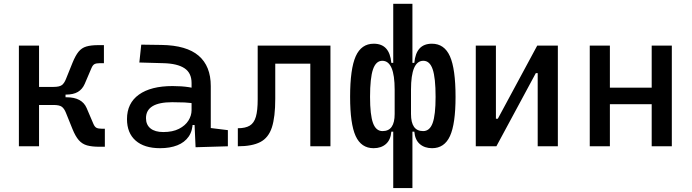

<svg xmlns="http://www.w3.org/2000/svg" viewBox="-20 -752 3556 987"><path d="M261.7 -265.6 254.4 -305.2Q285.6 -305.2 298.1 -314.7Q310.5 -324.2 318.8 -345.2L352.5 -428.7Q367.7 -466.3 383.8 -486.1Q399.9 -505.9 423.8 -512.9Q447.8 -520 485.8 -520H514.2V-427.2H493.2Q475.1 -427.2 465.8 -422.4Q456.5 -417.5 449.7 -400.9L415.5 -320.8Q403.3 -293 380.1 -279.3Q356.9 -265.6 317.4 -265.6ZM77.1 0V-517.6H180.7V0ZM173.3 -212.4V-305.2H316.9V-212.4ZM490.7 2.4Q452.6 2.4 427.5 -4.6Q402.3 -11.7 385 -31.5Q367.7 -51.3 352.5 -88.9L318.8 -172.4Q310.5 -193.4 298.1 -202.9Q285.6 -212.4 254.4 -212.4L261.7 -252H322.3Q401.4 -252 425.3 -196.8L459.5 -116.7Q466.3 -100.1 475.6 -95.2Q484.9 -90.3 502.9 -90.3H519V2.4Z M985.4 4.9 978.5 -148.4 964.8 -191.4V-325.2Q964.8 -377 928.5 -401.1Q892.1 -425.3 820.3 -427.2L696.3 -430.7L706.1 -522.5L810.5 -521Q939 -519 1001.2 -465.6Q1063.5 -412.1 1063.5 -309.6V-93.8L1151.4 -83V0ZM802.7 9.8Q721.7 9.8 677.2 -29.3Q632.8 -68.4 632.8 -139.6Q632.8 -221.7 694.1 -265.6Q755.4 -309.6 867.2 -309.6Q913.6 -309.6 950 -304Q986.3 -298.3 1014.6 -287.1L993.2 -216.8Q960.4 -224.1 929.2 -225.3Q897.9 -226.6 865.2 -226.6Q730.5 -226.6 730.5 -144.5Q730.5 -110.4 753.7 -91.8Q776.9 -73.2 819.3 -73.2Q867.7 -73.2 900.1 -89.8Q932.6 -106.4 948.7 -132.3Q964.8 -158.2 964.8 -185.5V-242.2L995.1 -109.4H954.1L970.7 -125Q970.7 -80.1 950 -50Q929.2 -20 891.6 -5.1Q854 9.8 802.7 9.8Z M1202.6 0V-92.8Q1241.7 -92.8 1263.9 -106.2Q1286.1 -119.6 1295.4 -151.9Q1304.7 -184.1 1304.7 -241.2V-517.6H1395V-244.6Q1395 -150.4 1377.7 -97.2Q1360.4 -43.9 1318.4 -22Q1276.4 0 1202.6 0ZM1575.2 0V-517.6H1678.7V0ZM1330.1 -424.8V-517.6H1660.6V-424.8Z M2201.2 9.8Q2162.6 9.8 2137.9 -11.7Q2113.3 -33.2 2109.9 -75.2H2064.9L2092.8 -222.7V-166Q2092.8 -122.1 2108.2 -100.1Q2123.5 -78.1 2155.3 -78.1Q2189 -78.1 2204.1 -119.6Q2219.2 -161.1 2219.2 -253.9Q2219.2 -351.6 2204.3 -395.5Q2189.5 -439.5 2156.2 -439.5Q2092.8 -439.5 2092.8 -291L2069.8 -428.7H2109.9Q2114.3 -478 2136.7 -502.7Q2159.2 -527.3 2200.2 -527.3Q2264.2 -527.3 2293 -462.6Q2321.8 -397.9 2321.8 -253.9Q2321.8 -115.2 2293.2 -52.7Q2264.6 9.8 2201.2 9.8ZM1900.4 9.8Q1836.9 9.8 1808.3 -52.7Q1779.8 -115.2 1779.8 -253.9Q1779.8 -397.9 1808.6 -462.6Q1837.4 -527.3 1901.4 -527.3Q1942.4 -527.3 1964.8 -502.7Q1987.3 -478 1991.7 -428.7H2031.7L2008.8 -291Q2008.8 -439.5 1945.3 -439.5Q1912.6 -439.5 1897.5 -395.5Q1882.3 -351.6 1882.3 -253.9Q1882.3 -161.1 1897.5 -119.6Q1912.6 -78.1 1946.3 -78.1Q1978 -78.1 1993.4 -100.1Q2008.8 -122.1 2008.8 -166V-222.7L2036.6 -75.2H1991.7Q1988.3 -33.2 1963.9 -11.7Q1939.5 9.8 1900.4 9.8ZM2001.5 214.8V-96.2L2008.8 -124V-394L2001.5 -410.2V-732.4H2100.1V-410.2L2092.8 -394V-124L2100.1 -96.2V214.8Z M2494.1 0V-141.6H2539.1L2741.7 -517.6H2775.9V-376H2734.4L2531.7 0ZM2425.8 0V-517.6H2529.3V0ZM2744.1 0V-517.6H2847.7V0Z M3330.1 0V-517.6H3433.6V0ZM3011.7 0V-517.6H3115.2V0ZM3042 -216.3V-301.3H3418.5V-216.3Z"/></svg>

Font: Cascadia Mono
Style: Regular
Weight: 400
Monospace: yes
Designer: Aaron Bell
Foundry: Saja Typeworks
Version: Version 2404.023